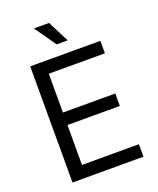

<svg xmlns="http://www.w3.org/2000/svg" viewBox="-167 -1030 931 1130"><g transform="rotate(-20 299.0 -465.0)"><path d="M87.9 0V-727.5H527.3V-649.4H175.8V-406.2H503.9V-328.1H175.8V-78.1H532.2V0ZM278.3 -795.9 184.6 -929.7H279.3L347.7 -795.9Z"/></g></svg>

Font: Inter V
Style: 
Weight: 400
Designer: Rasmus Andersson
Foundry: rsms
Version: Version 4.000;git-a3f224843